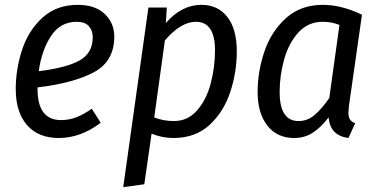

<svg xmlns="http://www.w3.org/2000/svg" viewBox="-20 -558 1560 793"><path d="M135 -197V-191Q135 -62 232 -62Q265 -62 295 -73.5Q325 -85 359 -109L396 -51Q313 12 223 12Q138 12 91.5 -41.5Q45 -95 45 -190Q45 -273 71.5 -353Q98 -433 156 -485.5Q214 -538 301 -538Q373 -538 412.5 -500.5Q452 -463 452 -407Q452 -305 368.5 -260Q285 -215 135 -197ZM140 -264Q255 -278 309 -308.5Q363 -339 363 -404Q363 -432 347 -450Q331 -468 297 -468Q229 -468 190.5 -409Q152 -350 140 -264Z M593 -527H669L665 -463Q730 -538 812 -538Q880 -538 919 -488Q958 -438 958 -346Q958 -260 931 -178Q904 -96 845.5 -42Q787 12 696 12Q650 12 606 -6L576 203L489 215ZM868 -350Q868 -468 789 -468Q727 -468 661 -391L617 -73Q655 -58 698 -58Q756 -58 794.5 -102.5Q833 -147 850.5 -214Q868 -281 868 -350Z M1475 -497 1421 -119Q1419 -99 1419 -92Q1419 -76 1425 -65.5Q1431 -55 1447 -49L1419 12Q1382 7 1361.5 -13.5Q1341 -34 1337 -73Q1306 -32 1272 -10Q1238 12 1195 12Q1124 12 1084 -39.5Q1044 -91 1044 -178Q1044 -262 1072 -345Q1100 -428 1161 -483Q1222 -538 1313 -538Q1391 -538 1475 -497ZM1135 -178Q1135 -58 1213 -58Q1249 -58 1278 -82Q1307 -106 1340 -153L1382 -455Q1350 -468 1313 -468Q1253 -468 1213 -424.5Q1173 -381 1154 -314Q1135 -247 1135 -178Z"/></svg>

Font: Fira Sans Condensed
Style: Italic
Weight: 400
Width: 3
Italic angle: -8°
Designer: bBox Type GmbH & Carrois Corporate GbR & Edenspiekermann AG
Foundry: bBox Type GmbH & Carrois Corporate GbR & Edenspiekermann AG
Version: Version 4.301